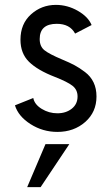

<svg xmlns="http://www.w3.org/2000/svg" viewBox="-20 -530 454 786"><path d="M215 10Q155 10 105 -21.9Q55 -53.8 41.2 -98.8L116.2 -128.8Q121.2 -102.5 150.6 -84.4Q180 -66.2 215 -66.2Q250 -66.2 273.8 -85Q297.5 -103.8 297.5 -135Q297.5 -162.5 276.9 -178.8Q256.2 -195 205 -215Q133.8 -242.5 98.8 -276.9Q63.8 -311.2 63.8 -367.5Q63.8 -432.5 106.9 -471.2Q150 -510 208.8 -510Q256.2 -510 298.8 -485.6Q341.2 -461.2 355 -427.5L287.5 -392.5Q266.2 -432.5 212.5 -432.5Q142.5 -432.5 142.5 -370Q142.5 -340 161.9 -324.4Q181.2 -308.8 235 -286.2Q265 -273.8 285 -263.1Q305 -252.5 328.1 -235Q351.2 -217.5 363.1 -192.5Q375 -167.5 375 -135Q375 -71.2 328.8 -30.6Q282.5 10 215 10ZM146.2 236.2H91.2L166.2 60H263.8Z"/></svg>

Font: Now Alt
Style: Regular
Weight: 400
Designer: Alfredo Marco Pradil
Foundry: Alfredo Marco Pradil
Version: Version 1.002;PS 001.002;hotconv 1.0.88;makeotf.lib2.5.64775